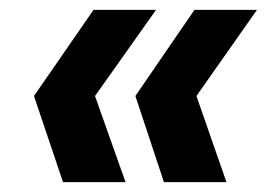

<svg xmlns="http://www.w3.org/2000/svg" viewBox="-20 -490 554 390"><path d="M313 -120 255 -295 375 -470H502L379 -295L440 -120ZM108 -120 49 -295 170 -470H297L173 -295L235 -120Z"/></svg>

Font: DM Sans 18pt
Style: Bold Italic
Weight: 700
Italic angle: -10°
Designer: Colophon Foundry, Jonny Pinhorn
Foundry: Colophon Foundry
Version: Version 4.004;gftools[0.9.30]